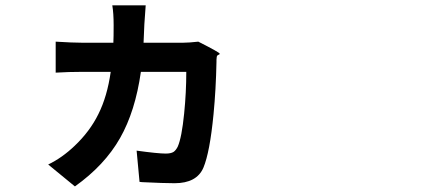

<svg xmlns="http://www.w3.org/2000/svg" viewBox="-20 -624 1540 702"><path d="M253.9 57.6 156.2 -22.5Q207 -46.9 252.9 -90.8Q308.6 -143.6 339.8 -207Q372.1 -271.5 384.8 -361.3H281.2Q230.5 -361.3 183.6 -358.4V-471.7Q246.1 -467.8 280.3 -467.8H394.5Q395.5 -488.3 395.5 -532.2Q395.5 -575.2 390.6 -604.5H512.7Q510.7 -583 507.8 -535.2Q506.8 -500 504.9 -467.8H649.4Q669.9 -467.8 705.1 -471.7Q784.2 -431.6 783.2 -427.7Q783.2 -424.8 779.3 -423.8Q773.4 -421.9 772.5 -416Q772.5 -412.1 771.5 -405.3Q771.5 -399.4 771.5 -397.5Q769.5 -296.9 760.7 -206.1Q747.1 -66.4 723.6 -10.7Q699.2 45.9 618.2 45.9Q580.1 45.9 500 42Q493.2 41 490.2 41L479.5 -73.2Q557.6 -62.5 585.9 -62.5Q604.5 -62.5 614.3 -68.4Q623 -74.2 629.9 -87.9Q644.5 -121.1 653.3 -209Q661.1 -286.1 661.1 -361.3H578.1H495.1Q474.6 -216.8 418.9 -119.1Q362.3 -19.5 253.9 57.6Z"/></svg>

Font: Bpmf GenSeki Gothic B
Style: B
Weight: 700
Foundry: But Ko
Version: Version 1.320